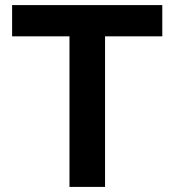

<svg xmlns="http://www.w3.org/2000/svg" viewBox="-20 -733 684 753"><path d="M252.5 0V-590.5H27.5V-713H616.5V-590.5H392V0Z"/></svg>

Font: Heraclito SemiBold
Style: Regular
Weight: 600
Designer: Kostas Bartsokas (font) & Cristiano Sobral (main changes)
Foundry: Kostas Bartsokas (font) & Cristiano Sobral (main changes)
Version: Version 1.00;July 8, 2020;FontCreator 13.0.0.2655 64-bit